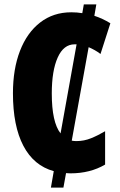

<svg xmlns="http://www.w3.org/2000/svg" viewBox="-20 -780 547 875"><path d="M419 -760 410 -708Q447 -696 483 -674L438 -534Q425 -544 411.5 -551.5Q398 -559 384 -565L307 -139Q317 -137 328 -137Q363 -137 395 -150Q427 -163 459 -182V-30Q391 10 301 10Q291 10 281 9L269 75H212L225 0Q134 -25 86.5 -115.5Q39 -206 39 -355Q39 -465 71 -548Q103 -631 163 -677.5Q223 -724 305 -724Q331 -724 355 -720L362 -760ZM320 -578Q270 -578 243 -518Q216 -458 216 -354Q216 -223 256 -172L329 -578Q325 -578 320 -578Z"/></svg>

Font: Noto Sans ExtraCondensed Black
Style: Regular
Weight: 900
Width: 2
Designer: Monotype Design Team
Foundry: Monotype Imaging Inc.
Version: Version 2.013; ttfautohint (v1.8.4.7-5d5b)